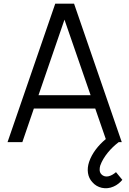

<svg xmlns="http://www.w3.org/2000/svg" viewBox="-20 -770 700 1040"><path d="M608.3 162.5C585.4 182.3 552.1 197.9 529.2 174C516.7 161.5 518.8 141.7 522.9 127.1C531.2 103.1 545.8 79.2 563.5 57.3C580.2 36.5 601 16.7 622.9 0H639.6L381.2 -750H279.2L20.8 0H101L163.5 -182.3H495.8L553.1 -16.7C512.5 16.7 478.1 60.4 462.5 107.3C449 147.9 454.2 189.6 480.2 216.7C506.3 247.9 553.1 259.4 594.8 240.6C614.6 232.3 630.2 218.8 642.7 204.2ZM188.5 -254.2 329.2 -663.5 470.8 -254.2Z"/></svg>

Font: Manrope3
Style: Regular
Weight: 400
Width: 4
Designer: Mikhail Sharanda
Foundry: Mikhail Sharanda
Version: Version 3.000;PS 003.000;hotconv 1.0.88;makeotf.lib2.5.64775